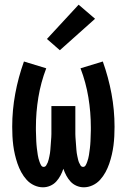

<svg xmlns="http://www.w3.org/2000/svg" viewBox="-20 -790 540 818"><path d="M337 8Q321 8 306 1.5Q291 -5 280.5 -16.5Q270 -28 262.5 -42Q255 -56 250 -71Q245 -56 237.5 -42Q230 -28 219.5 -16.5Q209 -5 194 1.5Q179 8 163 8Q144 8 125.5 -0.5Q107 -9 93.5 -24Q80 -39 70.5 -56.5Q61 -74 54.5 -93Q48 -112 43.5 -131.5Q39 -151 36.5 -170.5Q34 -190 33 -210Q32 -230 32 -250Q32 -321 45 -391Q58 -461 82 -528L177 -499Q154 -439 143.5 -375.5Q133 -312 133 -248Q133 -241 133 -233.5Q133 -226 133.5 -218.5Q134 -211 134 -203.5Q134 -196 134.5 -188.5Q135 -181 135.5 -173.5Q136 -166 137 -158.5Q138 -151 139 -144Q140 -137 141 -129.5Q142 -122 144 -115Q146 -108 148.5 -100.5Q151 -93 155 -86Q159 -79 166 -79Q173 -79 177 -85.5Q181 -92 183.5 -98Q186 -104 187.5 -111Q189 -118 190.5 -124.5Q192 -131 193 -138Q194 -145 194.5 -151.5Q195 -158 195.5 -165Q196 -172 196.5 -178.5Q197 -185 197.5 -192Q198 -199 198.5 -205.5Q199 -212 199 -219Q199 -226 199 -233Q199 -240 199 -246.5Q199 -253 199 -260V-338H301V-260Q301 -253 301 -246.5Q301 -240 301 -233Q301 -226 301 -219Q301 -212 301.5 -205.5Q302 -199 302.5 -192Q303 -185 303.5 -178.5Q304 -172 304.5 -165Q305 -158 305.5 -151.5Q306 -145 307 -138Q308 -131 309.5 -124.5Q311 -118 312.5 -111Q314 -104 316.5 -98Q319 -92 323 -85.5Q327 -79 334 -79Q341 -79 345 -86Q349 -93 351.5 -100.5Q354 -108 356 -115Q358 -122 359 -129.5Q360 -137 361 -144Q362 -151 363 -158.5Q364 -166 364.5 -173.5Q365 -181 365.5 -188.5Q366 -196 366 -203.5Q366 -211 366.5 -218.5Q367 -226 367 -233.5Q367 -241 367 -248Q367 -312 356.5 -375.5Q346 -439 323 -499L418 -528Q442 -461 455 -391Q468 -321 468 -250Q468 -230 467 -210Q466 -190 463.5 -170.5Q461 -151 456.5 -131.5Q452 -112 445.5 -93Q439 -74 429.5 -56.5Q420 -39 406.5 -24Q393 -9 374.5 -0.5Q356 8 337 8ZM235 -576 180 -624 315 -770 385 -710Z"/></svg>

Font: Iosevka Gothic
Style: Bold
Weight: 700
Monospace: yes
Designer: Belleve Invis
Foundry: Belleve Invis
Version: Version 15.5.1; ttfautohint (v1.8.4)